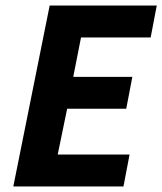

<svg xmlns="http://www.w3.org/2000/svg" viewBox="-20 -672 585 692"><path d="M28 0 159 -652H545L523 -537H272L244 -395H457L435 -280H222L188 -115H447L425 0Z"/></svg>

Font: Source Sans 3
Style: Bold Italic
Weight: 700
Italic angle: -11°
Designer: Paul D. Hunt
Foundry: Adobe
Version: Version 3.052;hotconv 1.1.0;makeotfexe 2.6.0